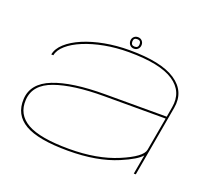

<svg xmlns="http://www.w3.org/2000/svg" viewBox="-114 -823 1114 986"><g transform="rotate(20 443.0 -330.0)"><path d="M701.5 0 720.5 -106.5Q696.5 -77 612.5 -41.5Q501.5 5.5 343 5.5Q180 5.5 107.2 -37Q34.5 -79.5 39 -166.5Q43.5 -253.5 143.5 -293Q243.5 -332.5 424 -332.5H760.5L770 -387.5Q786 -477.5 710.8 -527.5Q635.5 -577.5 465.5 -577.5Q396 -577.5 333.5 -565.8Q271 -554 221.5 -533.5Q172 -513 141.5 -486.2Q111 -459.5 105.5 -430H94Q100 -463.5 131.8 -492.2Q163.5 -521 214.5 -542.8Q265.5 -564.5 330 -576.5Q394.5 -588.5 465 -588.5Q639 -588.5 718.2 -535.2Q797.5 -482 781 -388.5L712.5 0ZM726 -138.5 758.5 -321.5H423Q254 -321.5 155 -286.2Q56 -251 51 -166.5Q46 -85.5 116.2 -45.5Q186.5 -5.5 345 -5.5Q498 -5.5 608.5 -52Q719 -98.5 726 -139ZM482.5 -603Q469 -603 460.2 -612.2Q451.5 -621.5 451.5 -635Q451.5 -648 460.2 -657Q469 -666 482.5 -666Q496 -666 504.8 -657Q513.5 -648 513.5 -635Q513.5 -621.5 504.8 -612.2Q496 -603 482.5 -603ZM482.5 -614Q502.5 -614 502.5 -635Q502.5 -655 482.5 -655Q462.5 -655 462.5 -635Q462.5 -614 482.5 -614Z"/></g></svg>

Font: Anybody UltraExpanded Thin
Style: Italic
Weight: 100
Width: 9
Italic angle: -10°
Designer: Tyler Finck
Foundry: Etcetera Type Company
Version: Version 1.010; ttfautohint (v1.8.3) -l 8 -r 50 -G 200 -x 14 